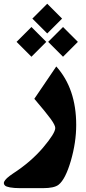

<svg xmlns="http://www.w3.org/2000/svg" viewBox="-46 -729 447 1003"><path d="M123 -631.8 200.7 -554.2 278.3 -631.8 200.7 -709.5ZM205.6 -510.3 283.2 -432.6 360.8 -510.3 283.2 -587.9ZM40.5 -510.3 118.2 -432.6 195.8 -510.3 118.2 -587.9ZM133.3 -212.9C174.3 -165 202.6 -129.9 218.8 -107.9C234.9 -85.4 242.7 -69.8 242.7 -60.5C242.7 -42 221.2 -7.8 178.7 42.5C135.7 92.8 84 137.2 22.9 176.8C9.8 185.5 -1 193.8 -9.3 201.2C-25.4 216.3 -25.9 224.6 -25.9 228C-25.9 232.4 -23.9 236.3 -20 240.2C-12.2 248 15.6 253.9 59.1 253.9H178.2C217.8 253.9 245.1 248 260.3 235.8C284.2 216.8 305.2 175.3 324.2 110.8C342.8 46.4 352.1 -16.1 352.1 -76.2C352.1 -202.6 317.4 -304.7 248 -381.8Z"/></svg>

Font: Sahel Black
Style: Bold
Weight: 900
Foundry: Saber Rastikerdar (saber.rastikerdar@gmail.com)
Version: Version 3.4.0